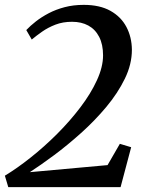

<svg xmlns="http://www.w3.org/2000/svg" viewBox="-24 -769 605 789"><path d="M10 0 -4 -47Q46.5 -77.5 102.2 -121.8Q158 -166 210.8 -218.8Q263.5 -271.5 306.2 -327.8Q349 -384 374.2 -439Q399.5 -494 399.5 -541.5Q399.5 -586.5 383.5 -617.5Q367.5 -648.5 339 -664Q310.5 -679.5 272 -679.5Q234.5 -679.5 204 -667.8Q173.5 -656 149.2 -639Q125 -622 106.5 -606.5L84 -645.5Q100.5 -663 123.5 -681Q146.5 -699 176 -714.5Q205.5 -730 241.5 -739.5Q277.5 -749 320 -749Q386 -749 429.8 -724.5Q473.5 -700 495.5 -658.2Q517.5 -616.5 518 -564.5Q518 -505 489 -445.5Q460 -386 412.8 -329.5Q365.5 -273 309.2 -222.5Q253 -172 197.8 -131Q142.5 -90 98.5 -61.5L418 -90.5L468.5 -178L515 -164L471.5 0Z"/></svg>

Font: Merriweather 48pt Medium
Style: Italic
Weight: 500
Italic angle: -7.8°
Version: Version 2.101